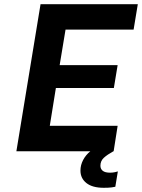

<svg xmlns="http://www.w3.org/2000/svg" viewBox="-20 -720 676 914"><path d="M292 -579 264 -410H540L522 -301H246L217 -121H540L521 0H520Q491 16 474.5 31Q458 46 458 69Q458 84 469 93Q480 102 504 102Q517 102 527.5 99.5Q538 97 541 96L529 169Q525 170 512 172Q499 174 474 174Q420 174 391.5 151.5Q363 129 363 92Q363 66 375.5 42Q388 18 410 0H58L173 -700H636L616 -579Z"/></svg>

Font: Be Vietnam
Style: Bold Italic
Weight: 700
Italic angle: -9.66701°
Designer: Gabriel Lam
Foundry: TypeRant
Version: Version 3.000